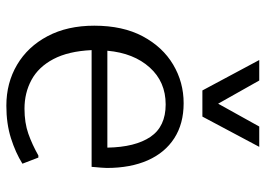

<svg xmlns="http://www.w3.org/2000/svg" viewBox="-134 -680 824 595"><g transform="rotate(90 277.5 -382.0)"><path d="M307.1 9.8Q236.3 9.8 180.2 -23.4Q124 -56.6 91.6 -117.9Q59.1 -179.2 59.1 -262.7Q59.1 -351.1 92 -412.8Q125 -474.6 179.7 -507.1Q234.4 -539.6 299.3 -539.6Q362.8 -539.6 407.7 -510.7Q452.6 -481.9 476.3 -428.5Q500 -375 500 -301.3Q500 -293.9 499 -283.2Q498 -272.5 497.3 -264.2Q496.6 -255.9 496.6 -254.4H134.8Q138.2 -182.1 162.6 -136Q187 -89.8 227.1 -68.1Q267.1 -46.4 316.4 -46.4Q359.9 -46.4 393.8 -58.3Q427.7 -70.3 461.4 -89.4H467.8L486.8 -40Q452.6 -18.6 407.7 -4.4Q362.8 9.8 307.1 9.8ZM136.7 -303.2H437Q435.5 -389.6 403.6 -436.8Q371.6 -483.9 303.2 -483.9Q232.9 -483.9 188.5 -434.3Q144 -384.8 136.7 -303.2ZM259.8 -597.7 165.5 -773.9H229L300.8 -646.5L371.6 -773.9H434.6L340.8 -597.7Z"/></g></svg>

Font: Comme Light
Style: Regular
Weight: 300
Version: Version 1.000;gftools[0.9.27]